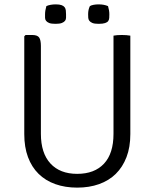

<svg xmlns="http://www.w3.org/2000/svg" viewBox="-20 -846 706 878"><path d="M576 -683V-233Q576 -173 558.5 -127.5Q541 -82 509.5 -51Q478 -20 433 -4Q388 12 333 12Q278 12 233 -4Q188 -20 156.5 -51Q125 -82 108 -127.5Q91 -173 91 -233V-680L97 -686H127Q151 -686 159 -674.5Q167 -663 167 -636V-234Q167 -146 210.5 -98.5Q254 -51 333 -51Q412 -51 455.5 -97.5Q499 -144 499 -234V-683Q514 -686 537 -686Q559 -686 576 -683ZM391 -818Q397 -822 408 -824Q419 -826 431 -826Q456 -826 474 -818Q480 -798 480 -781Q480 -772 479.5 -764Q479 -756 475 -750Q471 -744 460.5 -740.5Q450 -737 431 -737Q412 -737 402.5 -741Q393 -745 388.5 -751Q384 -757 383.5 -765Q383 -773 383 -781Q383 -802 391 -818ZM192 -818Q200 -822 211.5 -824Q223 -826 235 -826Q252 -826 261.5 -822.5Q271 -819 275.5 -813Q280 -807 281 -798.5Q282 -790 282 -781Q282 -773 282 -765Q282 -757 277.5 -751Q273 -745 263 -741Q253 -737 234 -737Q214 -737 204.5 -741Q195 -745 190.5 -751Q186 -757 186 -765Q186 -773 186 -781Q186 -797 192 -818Z"/></svg>

Font: Signika
Style: Light
Weight: 300
Designer: Anna Giedrys
Foundry: Anna Giedrys
Version: Version 1.001